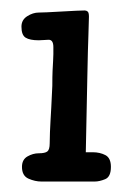

<svg xmlns="http://www.w3.org/2000/svg" viewBox="-20 -847 250 367"><path d="M157 -556Q171 -556 181.5 -550.5Q192 -545 192 -528Q192 -509 181 -504.5Q170 -500 161 -500H59Q47 -500 34.5 -505.5Q22 -511 22 -528Q22 -542 32.5 -548Q43 -554 54 -554Q66 -554 70.5 -557.5Q75 -561 75 -573Q75 -585 75.5 -594.5Q76 -604 76.5 -615Q77 -626 78 -641.5Q79 -657 80 -683Q80 -701 80.5 -712Q81 -723 81.5 -730.5Q82 -738 82 -743.5Q82 -749 82 -757Q82 -771 73 -771Q71 -771 64 -770.5Q57 -770 54 -770Q37 -770 29 -775Q21 -780 21 -796Q21 -809 32 -816Q43 -823 54 -823Q57 -823 70 -823.5Q83 -824 98 -825Q113 -826 126 -826.5Q139 -827 142 -827Q145 -827 147.5 -825Q150 -823 150 -815Q150 -809 149 -780Q148 -755 147 -703Q146 -651 144 -556Z"/></svg>

Font: Life Savers ExtraBold
Style: Regular
Weight: 800
Designer: Pablo Impallari, Rodrigo Fuenzalida, Brenda Gallo
Foundry: Pablo Impallari, Rodrigo Fuenzalida, Brenda Gallo
Version: Version 3.001; ttfautohint (v0.95) -l 8 -r 50 -G 200 -x 14 -